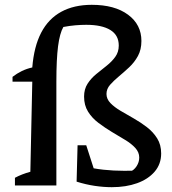

<svg xmlns="http://www.w3.org/2000/svg" viewBox="-20 -770 713 797"><path d="M298 -16 323 -81Q368 -70 409.5 -65.5Q451 -61 496 -61Q515 -61 535.5 -61.5Q556 -62 577 -64L519 -57Q536 -63 547 -80Q558 -97 558 -116Q558 -138 541.5 -156Q525 -174 499 -189.5Q473 -205 444 -222.5Q415 -240 388.5 -260Q362 -280 345.5 -306.5Q329 -333 329 -369Q329 -400 343.5 -422.5Q358 -445 379.5 -462.5Q401 -480 422.5 -497Q444 -514 458.5 -534Q473 -554 473 -581Q473 -624 438 -645.5Q403 -667 338 -667Q317 -667 293 -665Q269 -663 243 -658Q228 -632 221 -578Q214 -524 214 -431H32V-451Q50 -465 70.5 -475Q91 -485 114 -490Q121 -577 151 -634.5Q181 -692 234 -721Q287 -750 361 -750Q456 -750 511.5 -709Q567 -668 567 -600Q567 -564 552.5 -537.5Q538 -511 516 -490.5Q494 -470 473 -452.5Q452 -435 437 -418Q422 -401 422 -380Q422 -359 438.5 -342Q455 -325 480.5 -310Q506 -295 535 -278.5Q564 -262 590 -242Q616 -222 632.5 -195.5Q649 -169 649 -133Q649 -89 622 -57.5Q595 -26 549 -9.5Q503 7 444 7Q410 7 373 1.5Q336 -4 298 -16ZM42 0V-32Q57 -40 72.5 -46Q88 -52 106 -57L114 -431H214V0ZM387 -15 298 -16 302 -167H338Z"/></svg>

Font: Piazzolla Thin SemiBold
Style: Regular
Weight: 600
Version: Version 2.005